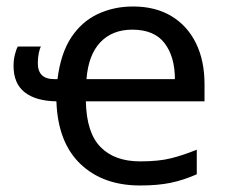

<svg xmlns="http://www.w3.org/2000/svg" viewBox="-20 -565 705 595"><path d="M392.1 -544.9Q461.9 -544.9 511.5 -514.9Q561 -484.9 587.4 -430.9Q613.8 -377 613.8 -304.2V-251H246.1Q248 -153.8 291.5 -109.4Q335 -64.9 414.1 -64.9Q472.2 -64.9 510 -74.5Q547.9 -84 589.8 -101.1V-24.9Q548.8 -6.8 509 1.5Q469.2 9.8 414.1 9.8Q298.8 9.8 229 -57.1Q159.2 -124 154.8 -251Q90.8 -252 56.4 -279.1Q22 -306.2 22 -360.8Q22 -378.9 25.9 -395Q29.8 -411.1 35.2 -420.9H106.9Q103 -414.1 100.1 -400.1Q97.2 -386.2 97.2 -369.1Q97.2 -319.8 147.9 -319.8H158.2Q168 -398.9 200.4 -448.5Q232.9 -498 283 -521.5Q333 -544.9 392.1 -544.9ZM390.1 -473.1Q328.1 -473.1 291 -434.1Q253.9 -395 248 -319.8H522Q522 -389.2 490 -431.2Q458 -473.1 390.1 -473.1Z"/></svg>

Font: Kurinto Seri
Style: Regular
Weight: 400
Designer: Kurinto was developed by Clint Goss from a range of fonts that are compatible with the SIL Open Font License Version 1.1
Foundry: Clinton F. Goss
Version: Version 2.196; July 25, 2020